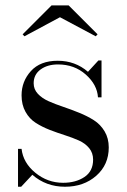

<svg xmlns="http://www.w3.org/2000/svg" viewBox="-20 -700 481 730"><path d="M208 -634.5 73 -562 66 -569.5 176 -679.5H241L351 -569.5L344 -562ZM60.5 10H48.5V-134H62Q68 -81 114.5 -43Q161 -5 220 -5Q268 -5 301 -27Q334 -49 334 -93Q334 -118.5 319 -136.8Q304 -155 280 -165.8Q256 -176.5 227 -185.8Q198 -195 169 -206.2Q140 -217.5 116 -232.8Q92 -248 77 -274.8Q62 -301.5 62 -337.5Q62 -390.5 97.5 -429.8Q133 -469 199.5 -469Q266 -469 314.5 -427L354 -470H366V-330H352.5Q349.5 -378 306.2 -416.5Q263 -455 200.5 -455Q160.5 -455 134.2 -435.8Q108 -416.5 108 -383.5Q108 -360.5 123.8 -343.5Q139.5 -326.5 164.8 -315.2Q190 -304 220.5 -293.8Q251 -283.5 281.2 -271.2Q311.5 -259 336.8 -243Q362 -227 377.8 -200.5Q393.5 -174 393.5 -139.5Q393.5 -73.5 346 -31.8Q298.5 10 227 10Q155 10 103 -35.5Z"/></svg>

Font: Bodoni* 16pt
Style: Regular
Weight: 400
Version: Version 2.3